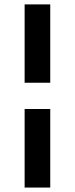

<svg xmlns="http://www.w3.org/2000/svg" viewBox="-20 -760 336 864"><path d="M90.8 -740.2H206.1V-387.7H90.8ZM90.8 -269.5H206.1V84H90.8Z"/></svg>

Font: Altinn-DIN Exp
Style: DINExp-Bold
Weight: 700
Width: 7
Designer: Charles Nix
Foundry: Altinn
Version: Version 2.00